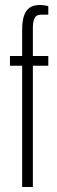

<svg xmlns="http://www.w3.org/2000/svg" viewBox="-20 -751 227 771"><path d="M69 0V-487H20V-526H69V-631Q69 -666 76.5 -688Q84 -710 99.5 -720.5Q115 -731 141 -731Q144 -731 149.5 -730.5Q155 -730 162 -729Q169 -728 174 -726V-692H144Q125 -692 118.5 -677.5Q112 -663 112 -640V-526H174V-487H112V0Z"/></svg>

Font: Archivo ExtraCondensed Thin
Style: Regular
Weight: 250
Width: 2
Designer: Hector Gatti
Foundry: Omnibus-Type
Version: Version 2.001